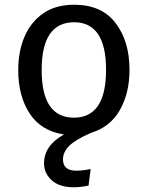

<svg xmlns="http://www.w3.org/2000/svg" viewBox="-20 -559 624 811"><path d="M291 232Q231 232 198.5 202.5Q166 173 166 131Q166 56 250 9Q153 -6 105 -80Q57 -154 57 -263Q57 -342 83.5 -404Q110 -466 162.5 -502.5Q215 -539 293 -539Q409 -539 468 -462Q527 -385 527 -264Q527 -166 486.5 -94.5Q446 -23 365 2Q300 30 273 56.5Q246 83 246 114Q246 162 302 162Q329 162 363 155L354 225Q319 232 291 232ZM292 -62Q428 -62 428 -264Q428 -465 293 -465Q156 -465 156 -263Q156 -62 292 -62Z"/></svg>

Font: Trujillo
Style: Regular
Weight: 400
Designer: Fira Sans original fonts by bBox Type GmbH, Carrois Corporate GbR, & Edenspiekermann AG / Changes by Cristiano Sobral
Foundry: Fira Sans original fonts by bBox Type GmbH, Carrois Corporate GbR, & Edenspiekermann AG / Changes by Cristiano Sobral
Version: Version 4.301;October 17, 2021;FontCreator 14.0.0.2814 64-bi